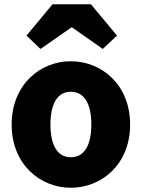

<svg xmlns="http://www.w3.org/2000/svg" viewBox="-20 -872 677 906"><path d="M314 14C459 14 594 -96 594 -284C594 -473 459 -583 314 -583C170 -583 35 -473 35 -284C35 -96 170 14 314 14ZM314 -130C249 -130 218 -190 218 -284C218 -379 249 -439 314 -439C380 -439 411 -379 411 -284C411 -190 380 -130 314 -130ZM105 -704 171 -641 316 -742H321L465 -641L532 -704L409 -852H228Z"/></svg>

Font: Noto Sans CJK Black
Style: Bold
Weight: 900
Designer: Ryoko NISHIZUKA (kana & ideographs); Paul D. Hunt (Latin, Greek & Cyrillic); Wenlong ZHANG (bopomofo); Sandoll Communica
Foundry: Adobe Systems Incorporated
Version: Version 1.000;PS 1;hotconv 1.0.78;makeotf.lib2.5.61930